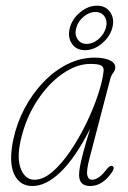

<svg xmlns="http://www.w3.org/2000/svg" viewBox="-20 -630 440 658"><path d="M286.5 -86.5Q275.5 -44 279.2 -29Q283 -14 294.5 -14Q306 -14 318.2 -22Q330.5 -30 347 -51.5Q357.5 -65 366.5 -60.5Q373.5 -55 364.5 -41Q332 7.5 289 7.5Q251 7.5 251 -31Q251 -41 253.8 -57.8Q256.5 -74.5 264.8 -105.8Q273 -137 289.5 -190Q238.5 -89.5 188.2 -41Q138 7.5 91 7.5Q47 7.5 28.2 -33.8Q9.5 -75 25.5 -151.5Q37.5 -208 64.2 -258.5Q91 -309 128.5 -348.2Q166 -387.5 211 -410Q256 -432.5 304.5 -432.5Q335.5 -432.5 355 -424Q374.5 -415.5 375 -400Q375 -389.5 367.8 -380Q360.5 -370.5 358 -360ZM50.5 -147.5Q37 -85.5 52 -49.8Q67 -14 98 -14Q128 -14 159.8 -41.2Q191.5 -68.5 221.2 -112.5Q251 -156.5 275.5 -207Q300 -257.5 315.8 -305Q331.5 -352.5 335 -386Q336.5 -399.5 327.2 -405.2Q318 -411 289.5 -411Q242.5 -411 193.5 -376.8Q144.5 -342.5 106 -283Q67.5 -223.5 50.5 -147.5ZM271.5 -458Q241 -458 226 -480.8Q211 -503.5 219.5 -535Q227.5 -565.5 254.8 -588Q282 -610.5 312.5 -610.5Q342.5 -610.5 357.8 -588Q373 -565.5 365 -535Q356.5 -503.5 329 -480.8Q301.5 -458 271.5 -458ZM306.5 -589Q286 -589 266.8 -573Q247.5 -557 241.5 -535Q235 -512 245.8 -495.8Q256.5 -479.5 277 -479.5Q298.5 -479.5 317.5 -495.8Q336.5 -512 343 -535Q349 -557 338.5 -573Q328 -589 306.5 -589Z"/></svg>

Font: Fraunces144ptSuperSoftThinItalic
Style: Italic
Weight: 100
Italic angle: -16°
Version: Version 1.000;[0bf87f6ff]